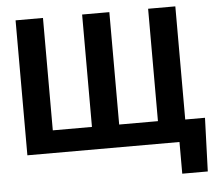

<svg xmlns="http://www.w3.org/2000/svg" viewBox="-58 -772 1142 1002"><g transform="rotate(-5 513.0 -270.5)"><path d="M990.2 166H856.4V0H59.6V-707H203.1V-118.2H408.2V-707H550.8V-118.2H753.9V-707H896.5V-114.3H1000Z"/></g></svg>

Font: Pretendard JP
Style: Bold
Weight: 700
Designer: Base glyphs from Inter by Rasmus Andersson; Hangeul glyphs from Noto Sans CJK(Source Han Sans) by Jang Soo-young and Kan
Foundry: Kil Hyung-jin
Version: Version 1.309